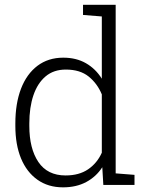

<svg xmlns="http://www.w3.org/2000/svg" viewBox="-20 -782 631 812"><path d="M246.6 10.3Q183.6 10.3 138.2 -22Q92.8 -54.2 68.8 -112.3Q44.9 -170.4 44.9 -249.5V-259.8Q44.9 -344.2 68.8 -406.7Q92.8 -469.2 138.4 -503.7Q184.1 -538.1 247.6 -538.1Q302.7 -538.1 343.5 -514.6Q384.3 -491.2 410.6 -449.2V-712.4L331.1 -718.8V-761.7H410.6H469.2V-48.8L548.8 -42.5V0H417L412.6 -74.7Q386.7 -34.7 344.7 -12.2Q302.7 10.3 246.6 10.3ZM257.3 -40Q314.5 -40 352.5 -65.9Q390.6 -91.8 410.6 -136.2V-382.8Q391.6 -428.7 355 -458.3Q318.4 -487.8 258.3 -487.8Q207 -487.8 172.9 -459Q138.7 -430.2 121.3 -378.9Q104 -327.6 104 -259.8V-249.5Q104 -153.8 142.3 -96.9Q180.7 -40 257.3 -40Z"/></svg>

Font: Roboto Slab LO Light
Style: Regular
Weight: 300
Designer: Google
Version: Version 2.000